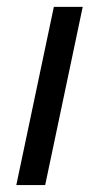

<svg xmlns="http://www.w3.org/2000/svg" viewBox="-20 -532 285 552"><path d="M26.9 0 134.8 -512.2H217.8L109.9 0Z"/></svg>

Font: Clear Sans
Style: Italic
Weight: 400
Italic angle: -12°
Foundry: Intel Corporation
Version: Version 1.00